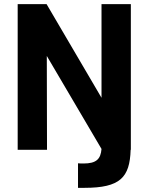

<svg xmlns="http://www.w3.org/2000/svg" viewBox="-20 -720 714 923"><path d="M609 -700H468V-250L204 -700H65V0H206L205 -451L468 -4C464 45 443 66 381 66C373 66 364 66 355 65V183C366 183 376 183 386 183C558 183 604 133 608 0H609Z"/></svg>

Font: Arthouse Owned
Style: Bold
Weight: 700
Designer: Jeremy Tribby
Foundry: Tribby Type
Version: Version 1.000;PS 001.000;hotconv 1.0.88;makeotf.lib2.5.64775